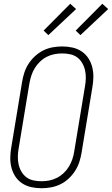

<svg xmlns="http://www.w3.org/2000/svg" viewBox="-20 -989 593 1017"><path d="M200 8Q200 8 199.5 8Q199 8 199 8Q171 8 144.5 2Q118 -4 96.5 -18.5Q75 -33 61 -54.5Q47 -76 40.5 -101.5Q34 -127 34.5 -155Q35 -183 40 -210L97 -555Q101 -580 109 -604.5Q117 -629 131.5 -651.5Q146 -674 166.5 -692.5Q187 -711 210.5 -722.5Q234 -734 259.5 -738.5Q285 -743 310 -743Q310 -743 310 -743Q310 -743 310 -743Q338 -743 364.5 -737Q391 -731 412.5 -716.5Q434 -702 448 -680.5Q462 -659 468.5 -633.5Q475 -608 474.5 -580Q474 -552 469 -525L412 -180Q408 -155 400 -130.5Q392 -106 377.5 -83.5Q363 -61 343 -42.5Q323 -24 299 -12.5Q275 -1 249.5 3.5Q224 8 200 8ZM200 -29Q220 -29 241 -33Q262 -37 281.5 -47Q301 -57 317.5 -72.5Q334 -88 345 -106.5Q356 -125 363 -145Q370 -165 373 -186L430 -531Q434 -552 434.5 -574Q435 -596 430.5 -616.5Q426 -637 415.5 -655Q405 -673 389 -685Q373 -697 352 -701.5Q331 -706 309 -706Q289 -706 268 -702Q247 -698 227.5 -688Q208 -678 192 -662.5Q176 -647 164.5 -628.5Q153 -610 146.5 -590Q140 -570 136 -549L79 -204Q75 -183 74.5 -161Q74 -139 78.5 -118.5Q83 -98 93.5 -80Q104 -62 120 -50Q136 -38 157 -33.5Q178 -29 200 -29ZM406 -803 381 -827 522 -969 553 -941ZM236 -803 211 -827 352 -969 383 -941Z"/></svg>

Font: Iosevka SS04 XLt Obl
Style: Regular
Weight: 200
Italic angle: -9°
Monospace: yes
Designer: Belleve Invis
Foundry: Belleve Invis
Version: Version 19.0.0; ttfautohint (v1.8.4)